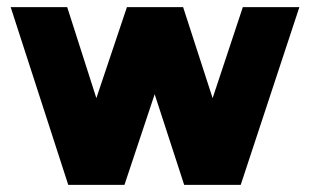

<svg xmlns="http://www.w3.org/2000/svg" viewBox="-20 -520 872 540"><path d="M663 -500 578 -244 495 -500H337L251 -244L169 -500H10L172 0H330L415 -255L498 0H657L822 -500Z"/></svg>

Font: Unageo
Style: ExtraBold
Weight: 800
Designer: Richard Sepsi
Foundry: Richard Sepsi
Version: Version 2.000